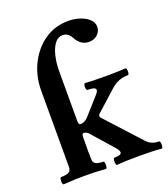

<svg xmlns="http://www.w3.org/2000/svg" viewBox="-134 -822 808 922"><g transform="rotate(-20 270.0 -361.0)"><path d="M85 -69V-455Q85 -529 115.5 -590.5Q146 -652 199 -689Q252 -726 321 -726Q353 -726 381 -716.5Q409 -707 426 -690.5Q443 -674 443 -652Q443 -630 426 -613.5Q409 -597 381 -597Q361 -597 344.5 -608Q328 -619 316 -641Q309 -655 298 -663Q287 -671 272 -671Q248 -671 231.5 -649Q215 -627 206.5 -590.5Q198 -554 198 -512V-258Q198 -240 208 -240Q219 -240 228 -244.5Q237 -249 247 -259L321 -342Q337 -359 337 -368Q337 -383 296 -383Q291 -383 289 -392Q287 -401 289 -409.5Q291 -418 296 -418Q325 -415 402 -415Q470 -415 501 -418Q506 -418 507.5 -409.5Q509 -401 507.5 -392Q506 -383 501 -383Q451 -383 413 -348L311 -256Q307 -252 305 -247Q305 -244 306.5 -240.5Q308 -237 311 -234L471 -59Q483 -46 498 -39.5Q513 -33 532 -33Q538 -33 539.5 -23.5Q541 -14 539.5 -5Q538 4 532 4Q513 2 485 1Q457 0 420 0Q384 0 355 1Q326 2 306 4Q302 4 300 -5Q298 -14 299.5 -23.5Q301 -33 306 -33Q324 -33 333 -36.5Q342 -40 342 -47Q342 -56 330 -71L234 -180Q228 -188 221 -191.5Q214 -195 206 -195Q202 -195 200 -190.5Q198 -186 198 -178L197 -69ZM34 4Q29 4 27 -5Q25 -14 27 -23.5Q29 -33 34 -33Q60 -33 72.5 -40Q85 -47 85 -66V-99H198V-66Q198 -47 210.5 -40Q223 -33 248 -33Q253 -33 254.5 -23.5Q256 -14 254.5 -5Q253 4 248 4Q208 1 187.5 0.5Q167 0 141 0Q116 0 95 0.5Q74 1 34 4Z"/></g></svg>

Font: Junicode VF
Style: Regular
Weight: 400
Designer: Peter S. Baker
Version: Version 2.213